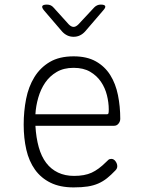

<svg xmlns="http://www.w3.org/2000/svg" viewBox="-20 -805 640 835"><path d="M464 -114Q475 -114 482.5 -103.5Q490 -93 490 -82Q490 -77 488 -72.5Q486 -68 482 -64Q463 -44 445.5 -30Q428 -16 407.5 -7Q387 2 361.5 6Q336 10 300 10Q241 10 199.5 -10.5Q158 -31 132 -67.5Q106 -104 94.5 -154Q83 -204 83 -263Q83 -321 93.5 -374.5Q104 -428 129.5 -469.5Q155 -511 196.5 -535.5Q238 -560 300 -560Q358 -560 397 -538Q436 -516 459.5 -478.5Q483 -441 493 -391.5Q503 -342 503 -288Q503 -277 495.5 -267.5Q488 -258 476 -258H134Q137 -206 148.5 -165Q160 -124 181 -96.5Q202 -69 232.5 -54.5Q263 -40 302 -40Q348 -40 378.5 -54Q409 -68 441 -100Q446 -105 451 -109.5Q456 -114 464 -114ZM134 -308H445Q450 -308 451.5 -311.5Q453 -315 453 -329Q453 -359 445 -391Q437 -423 419 -449.5Q401 -476 372 -493Q343 -510 300 -510Q257 -510 226.5 -492Q196 -474 176.5 -445.5Q157 -417 146.5 -380.5Q136 -344 134 -308ZM184 -785Q193 -785 200 -782Q207 -779 213 -772L279 -699Q290 -688 300 -688Q310 -688 321 -699L390 -773Q396 -779 403 -782Q410 -785 418 -785Q435 -785 437.5 -778.5Q440 -772 429 -760L350 -668Q340 -657 327.5 -651Q315 -645 300 -645Q285 -645 272.5 -651Q260 -657 250 -668L172 -759Q161 -772 164 -778.5Q167 -785 184 -785Z"/></svg>

Font: Maple Mono Thin
Style: Regular
Weight: 250
Monospace: yes
Designer: subframe7536
Version: Version 7.000